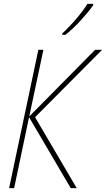

<svg xmlns="http://www.w3.org/2000/svg" viewBox="-20 -971 547 991"><path d="M27 0 178 -714H204L131 -370L471 -714H507L161 -366L376 0H345L130 -366L53 0ZM302 -791H317Q355 -820 396.5 -865.5Q438 -911 461 -944V-951H431Q412 -919 374.5 -875Q337 -831 301 -798Z"/></svg>

Font: Noto Sans UI SemiCondensed Thin
Style: Italic
Weight: 250
Width: 4
Italic angle: -12°
Designer: Monotype Design Team
Foundry: Monotype Imaging Inc.
Version: Version 1.901